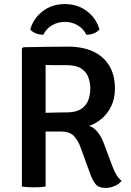

<svg xmlns="http://www.w3.org/2000/svg" viewBox="-20 -916 644 943"><path d="M544.5 -480Q544.5 -433.5 527.2 -396.5Q510 -359.5 481.2 -334.5Q452.5 -309.5 418 -297.5Q443.5 -289 461.2 -265.2Q479 -241.5 490 -211.5L531.5 -101Q542 -72.5 552.5 -56Q563 -39.5 577 -28Q565.5 -12 543 -2.5Q520.5 7 498 7Q465.5 7 450.2 -10.8Q435 -28.5 422.5 -63.5L375.5 -192.5Q364 -225 343.5 -247.5Q323 -270 278 -270H156V-360Q177.5 -361 206.2 -362Q235 -363 262.5 -363.5Q290 -364 307 -364Q354 -364 379.2 -381.2Q404.5 -398.5 414 -425Q423.5 -451.5 423.5 -480Q423.5 -509.5 414 -536Q404.5 -562.5 379.2 -579.2Q354 -596 307 -596Q294 -596 276 -596Q258 -596 239.2 -596.2Q220.5 -596.5 204 -597V0Q190.5 2.5 174.5 3.2Q158.5 4 145 4Q133.5 4 117 3.2Q100.5 2.5 87.5 0V-677.5L94.5 -684Q152 -685 207 -686Q262 -687 314.5 -687Q384 -687 435.8 -663.8Q487.5 -640.5 516 -594.5Q544.5 -548.5 544.5 -480ZM468.5 -771Q457.5 -758.5 439.8 -751.8Q422 -745 404 -745.5Q390.5 -774.5 362 -791.5Q333.5 -808.5 298.5 -808.5Q263.5 -808.5 235 -791.5Q206.5 -774.5 193 -745.5Q175.5 -745 157.5 -751.8Q139.5 -758.5 128.5 -771Q144 -826 189.8 -861Q235.5 -896 298.5 -896Q361.5 -896 407.2 -861Q453 -826 468.5 -771Z"/></svg>

Font: Signika Light Medium
Style: Regular
Weight: 500
Version: Version 2.003;gftools[0.9.32]